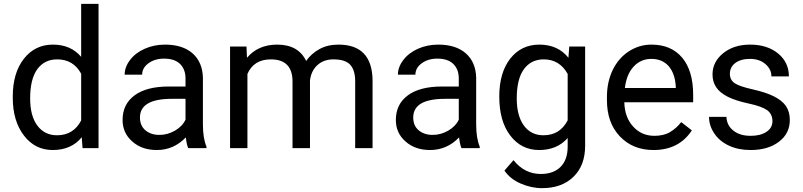

<svg xmlns="http://www.w3.org/2000/svg" viewBox="-20 -770 4175 998"><path d="M46.4 -268.6V-261.7C46.4 -181.2 65.9 -115.7 104.5 -65.4C143.1 -15.1 192.9 9.8 253.9 9.8C318.4 9.8 368.7 -12.2 404.8 -56.6L409.2 0H492.2V-750H401.9V-474.6C365.7 -517.1 316.9 -538.1 254.9 -538.1C192.9 -538.1 142.6 -513.7 104 -464.4C65.4 -415 46.4 -349.6 46.4 -268.6ZM136.7 -258.3C136.7 -325.2 148.9 -376 173.8 -410.2C198.7 -444.3 232.9 -461.4 277.3 -461.4C333.5 -461.4 375 -436.5 401.9 -386.7V-144C375.5 -92.8 333.5 -66.9 276.4 -66.9C232.9 -66.9 198.7 -84 173.8 -117.7C148.9 -151.4 136.7 -198.2 136.7 -258.3Z M958.5 0H1053.2V-7.8C1041 -36.6 1034.7 -75.2 1034.7 -123.5V-366.7C1033.2 -419.9 1015.6 -461.9 981 -492.7C946.3 -522.9 898.9 -538.1 837.9 -538.1C799.3 -538.1 764.2 -530.8 732.4 -516.6C700.2 -502.4 674.8 -482.9 656.2 -458.5C637.2 -433.6 627.9 -408.2 627.9 -381.8H718.8C718.8 -404.8 729.5 -424.8 751.5 -440.9C773.4 -457 800.3 -465.3 832.5 -465.3C869.1 -465.3 897 -456.1 916 -437.5C935.1 -418.5 944.3 -393.6 944.3 -361.8V-320.3H856.4C780.8 -320.3 721.7 -305.2 680.2 -274.9C638.2 -244.1 617.2 -201.7 617.2 -146.5C617.2 -101.1 633.8 -64 667.5 -34.7C700.7 -4.9 743.2 9.8 795.4 9.8C853.5 9.8 903.8 -12.2 945.8 -55.7C949.2 -28.8 953.1 -10.3 958.5 0ZM808.6 -68.8C778.8 -68.8 754.9 -76.7 735.8 -92.8C716.8 -108.9 707.5 -130.9 707.5 -159.2C707.5 -224.1 762.7 -256.3 873.5 -256.3H944.3V-147.9C933.1 -124.5 914.6 -105.5 889.2 -90.8C863.8 -76.2 836.9 -68.8 808.6 -68.8Z M1261.2 -528.3H1175.8V0H1266.1V-385.7C1288.1 -436 1328.6 -461.4 1387.7 -461.4C1462.9 -461.4 1500.5 -422.9 1500.5 -346.2V0H1591.3V-350.6C1594.7 -384.3 1607.9 -411.6 1629.9 -431.6C1651.9 -451.7 1679.7 -461.4 1713.4 -461.4C1753.9 -461.4 1783.2 -452.1 1800.3 -433.6C1817.4 -414.6 1826.2 -386.2 1826.2 -348.6V0H1916.5V-354C1914.6 -476.6 1855.5 -538.1 1739.7 -538.1C1701.2 -538.1 1668 -530.3 1640.1 -514.6C1611.8 -499 1588.9 -478.5 1571.3 -453.1C1544.4 -509.8 1494.1 -538.1 1420.4 -538.1C1354.5 -538.1 1302.2 -515.1 1263.7 -469.7Z M2378.9 0H2473.6V-7.8C2461.4 -36.6 2455.1 -75.2 2455.1 -123.5V-366.7C2453.6 -419.9 2436 -461.9 2401.4 -492.7C2366.7 -522.9 2319.3 -538.1 2258.3 -538.1C2219.7 -538.1 2184.6 -530.8 2152.8 -516.6C2120.6 -502.4 2095.2 -482.9 2076.7 -458.5C2057.6 -433.6 2048.3 -408.2 2048.3 -381.8H2139.2C2139.2 -404.8 2149.9 -424.8 2171.9 -440.9C2193.8 -457 2220.7 -465.3 2252.9 -465.3C2289.6 -465.3 2317.4 -456.1 2336.4 -437.5C2355.5 -418.5 2364.7 -393.6 2364.7 -361.8V-320.3H2276.9C2201.2 -320.3 2142.1 -305.2 2100.6 -274.9C2058.6 -244.1 2037.6 -201.7 2037.6 -146.5C2037.6 -101.1 2054.2 -64 2087.9 -34.7C2121.1 -4.9 2163.6 9.8 2215.8 9.8C2273.9 9.8 2324.2 -12.2 2366.2 -55.7C2369.6 -28.8 2373.5 -10.3 2378.9 0ZM2229 -68.8C2199.2 -68.8 2175.3 -76.7 2156.2 -92.8C2137.2 -108.9 2127.9 -130.9 2127.9 -159.2C2127.9 -224.1 2183.1 -256.3 2293.9 -256.3H2364.7V-147.9C2353.5 -124.5 2335 -105.5 2309.6 -90.8C2284.2 -76.2 2257.3 -68.8 2229 -68.8Z M2575.2 -268.6C2575.2 -182.6 2594.2 -114.7 2632.8 -64.9C2670.9 -15.1 2720.7 9.8 2782.7 9.8C2845.2 9.8 2894.5 -11.2 2930.7 -52.7V-7.3C2930.7 37.6 2918.5 72.3 2894 97.2C2869.1 122.1 2835 134.3 2791 134.3C2734.9 134.3 2687.5 110.4 2648.9 62.5L2602.1 116.7C2621.1 145 2648.9 167.5 2685.5 183.6C2722.2 199.7 2759.3 208 2797.4 208C2865.7 208 2920.4 188.5 2960.9 148.9C3001.5 109.4 3021.5 55.7 3021.5 -12.7V-528.3H2939L2934.6 -469.7C2898.4 -515.1 2848.1 -538.1 2783.7 -538.1C2720.7 -538.1 2670.4 -513.7 2632.3 -465.3C2594.2 -416.5 2575.2 -351.1 2575.2 -268.6ZM2666 -258.3C2666 -325.2 2678.2 -376 2703.1 -410.2C2728 -444.3 2762.2 -461.4 2806.2 -461.4C2861.3 -461.4 2902.8 -436 2930.7 -385.7V-144.5C2903.8 -92.8 2862.3 -66.9 2805.2 -66.9C2761.2 -66.9 2727.1 -84 2702.6 -118.2C2678.2 -151.9 2666 -198.7 2666 -258.3Z M3377 9.8C3465.3 9.8 3531.7 -24.4 3576.2 -92.3L3521 -135.3C3504.4 -113.8 3484.9 -96.7 3462.9 -83.5C3440.9 -70.3 3413.6 -64 3381.8 -64C3336.9 -64 3299.8 -80.1 3271 -112.3C3241.7 -144 3226.6 -186 3225.1 -238.3H3583V-275.9C3583 -360.4 3564 -424.8 3525.9 -470.2C3487.8 -515.6 3434.6 -538.1 3365.7 -538.1C3323.7 -538.1 3284.7 -526.4 3249 -503.4C3212.9 -480 3185.1 -447.8 3165 -406.7C3145 -365.2 3134.8 -318.4 3134.8 -266.1V-249.5C3134.8 -170.9 3157.2 -107.9 3202.1 -61C3247.1 -13.7 3305.2 9.8 3377 9.8ZM3365.7 -463.9C3403.3 -463.9 3433.6 -451.2 3455.6 -426.3C3477.5 -400.9 3490.2 -365.2 3492.7 -319.3V-312.5H3228C3233.9 -360.4 3249 -397.5 3273.9 -424.3C3298.8 -450.7 3329.1 -463.9 3365.7 -463.9Z M3995.1 -140.1C3995.1 -117.2 3984.9 -98.6 3964.4 -85C3943.4 -70.8 3916 -64 3881.8 -64C3844.7 -64 3814.9 -72.8 3792.5 -90.8C3769.5 -108.4 3757.3 -132.3 3755.9 -162.6H3665.5C3665.5 -131.3 3674.8 -102.5 3693.4 -75.7C3711.4 -48.8 3736.8 -27.8 3769.5 -12.7C3802.2 2.4 3839.4 9.8 3881.8 9.8C3941.9 9.8 3991.2 -4.4 4028.8 -33.2C4066.4 -61.5 4085.4 -99.1 4085.4 -146.5C4085.4 -174.8 4078.6 -198.7 4065.4 -218.8C4051.8 -238.3 4030.8 -254.9 4002.9 -269C3975.1 -283.2 3938.5 -294.9 3893.6 -305.2C3848.1 -315.4 3816.9 -325.7 3799.8 -336.9C3782.7 -348.1 3773.9 -364.3 3773.9 -386.2C3773.9 -409.2 3783.2 -428.2 3801.8 -442.4C3820.3 -456.5 3846.2 -463.9 3878.9 -463.9C3910.6 -463.9 3937.5 -455.1 3958.5 -437C3979.5 -418.9 3989.7 -397.9 3989.7 -373H4080.6C4080.6 -421.4 4062 -460.9 4024.9 -491.7C3987.3 -522.5 3939 -538.1 3878.9 -538.1C3821.8 -538.1 3775.4 -522.9 3738.8 -493.2C3702.1 -463.4 3683.6 -426.8 3683.6 -383.3C3683.6 -357.4 3689.9 -335 3703.1 -315.9C3715.8 -296.9 3735.8 -280.8 3762.7 -267.1C3789.6 -253.4 3825.7 -241.7 3871.6 -231.9C3917 -222.2 3949.2 -210.4 3967.8 -197.3C3985.8 -183.6 3995.1 -164.6 3995.1 -140.1Z"/></svg>

Font: Vazir
Style: Regular
Weight: 400
Designer: Saber Rastikerdar
Foundry: Saber Rastikerdar
Version: Version 27.002;January 24, 2021;FontCreator 13.0.0.2683 64-b